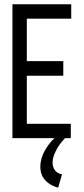

<svg xmlns="http://www.w3.org/2000/svg" viewBox="-20 -644 390 895"><path d="M38 0V-624H312V-557H105V-359H275V-291H105V-67H310V0ZM269 169 251 231Q212 220 190 195.5Q168 171 168 133Q168 94 191 54Q214 14 256 -20L283 0Q256 28 240.5 59Q225 90 225 114Q225 134 235.5 149Q246 164 269 169Z"/></svg>

Font: Inconsolata ExtraCondensed Medium
Style: Regular
Weight: 500
Width: 2
Monospace: yes
Designer: Raph Levien, Cyreal, Brenton Simpson
Foundry: Raph Levien, Cyreal, Google
Version: Version 3.001; ttfautohint (v1.8.2.53-6de2)